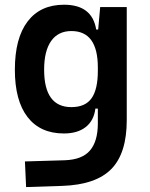

<svg xmlns="http://www.w3.org/2000/svg" viewBox="-20 -547 626 801"><path d="M88.9 233.4 84 126.5 250 121.6Q322.3 119.1 355 81.3Q387.7 43.5 388.2 -30.3V-93.8H377.9Q371.6 -43.5 337.4 -16.8Q303.2 9.8 246.6 9.8Q147.9 9.8 95 -58.6Q42 -127 42 -256.3Q42 -387.7 95.2 -457.5Q148.4 -527.3 247.1 -527.3Q364.7 -527.3 381.3 -423.8H389.6L397.9 -517.6H508.8V-45.9Q508.8 92.3 444.6 158Q380.4 223.6 240.2 228.5ZM388.2 -265.6Q388.2 -417.5 277.8 -417.5Q222.7 -417.5 193.4 -376Q164.1 -334.5 164.1 -256.3Q164.1 -100.1 277.8 -100.1Q335.9 -100.1 362.1 -137.2Q388.2 -174.3 388.2 -251.5Z"/></svg>

Font: Cascadia Mono PL SemiBold
Style: Regular
Weight: 600
Monospace: yes
Designer: Aaron Bell
Foundry: Saja Typeworks
Version: Version 2404.023; ttfautohint (v1.8.4)